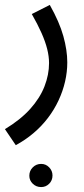

<svg xmlns="http://www.w3.org/2000/svg" viewBox="-47 -359 341 779"><path d="M17 230 -27 165Q36 127 75.5 83Q115 39 133.5 -8.5Q152 -56 152 -103Q152 -130 144.5 -160Q137 -190 121.5 -225Q106 -260 82 -302L155 -339Q194 -270 210 -212.5Q226 -155 226 -106Q226 -67 217 -28Q208 11 190.5 48.5Q173 86 147.5 119.5Q122 153 89 181Q56 209 17 230ZM120 400Q100 400 86 386.5Q72 373 72 354Q72 334 86 320Q100 306 120 306Q139 306 152.5 320Q166 334 166 353Q166 373 152.5 386.5Q139 400 120 400Z"/></svg>

Font: Noto Sans Arabic ExtraCondensed
Style: Regular
Weight: 400
Width: 2
Designer: Monotype Design Team, Nadine Chahine, Nizar Qandah and Khaled Hosny
Foundry: Monotype Imaging Inc.
Version: Version 2.012